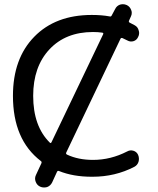

<svg xmlns="http://www.w3.org/2000/svg" viewBox="-20 -832 734 890"><path d="M547.9 -655.3Q541 -658.2 538.1 -651.4L287.1 -125Q284.2 -118.2 291 -115.2Q342.8 -90.8 411.1 -90.8Q493.2 -90.8 569.3 -129.9Q583 -137.7 598.1 -133.3Q613.3 -128.9 620.1 -114.3Q624 -105.5 624 -95.7Q624 -88.9 622.1 -82Q617.2 -66.4 602.5 -58.6Q513.7 -12.7 409.2 -12.7Q407.2 -12.7 405.3 -12.7Q319.3 -12.7 253.9 -39.1Q247.1 -42 244.1 -35.2L221.7 13.7Q213.9 29.3 198.2 35.2Q190.4 37.1 183.6 37.1Q174.8 37.1 166 33.2Q151.4 26.4 145.5 10.7Q142.6 2.9 142.6 -3.9Q142.6 -12.7 146.5 -20.5L171.9 -75.2Q174.8 -82 168.9 -85.9Q40 -184.6 40 -387.7Q40 -560.5 138.7 -661.6Q237.3 -762.7 405.3 -762.7Q452.1 -762.7 488.3 -755.9Q495.1 -753.9 498 -760.7L513.7 -790Q520.5 -804.7 536.1 -810.5Q543.9 -812.5 549.8 -812.5Q558.6 -812.5 567.4 -808.6Q582 -801.8 587.9 -786.1Q590.8 -779.3 590.8 -772.5Q590.8 -763.7 586.9 -755.9L578.1 -736.3Q575.2 -729.5 582 -726.6Q592.8 -721.7 604.5 -714.8Q619.1 -707 623 -690.4Q625 -684.6 625 -678.7Q625 -668.9 620.1 -660.2Q613.3 -645.5 598.6 -641.1Q584 -636.7 570.3 -644.5Q558.6 -650.4 547.9 -655.3ZM411.1 -683.6Q284.2 -683.6 209 -603Q133.8 -522.5 133.8 -387.7Q133.8 -247.1 210.9 -170.9Q212.9 -168.9 214.8 -168.9Q216.8 -168.9 218.8 -172.9L458 -672.9Q459 -674.8 459 -676.8Q459 -679.7 454.1 -680.7Q433.6 -683.6 411.1 -683.6Z"/></svg>

Font: Gen Jyuu Gothic Regular
Style: Regular
Weight: 400
Designer: [Source Han Sans]
Ryoko NISHIZUKA  (kana & ideographs); Paul D. Hunt (Latin, Greek & Cyrillic); Wenlong ZHANG  (bopomofo
Version: Version 1.002.20150607